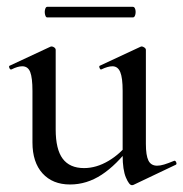

<svg xmlns="http://www.w3.org/2000/svg" viewBox="-20 -531 537 562"><path d="M185 9Q134 9 104.5 -23.5Q75 -56 75 -114V-265Q75 -303 68.5 -320Q62 -337 45 -337Q32 -337 14 -328Q10 -326 7.5 -332Q5 -338 9 -339L127 -394Q129 -395 131 -395Q135 -395 139 -392Q143 -389 143 -385V-152Q143 -94 163.5 -66.5Q184 -39 226 -39Q262 -39 297.5 -60Q333 -81 358 -115L363 -104Q321 -48 277.5 -19.5Q234 9 185 9ZM407 -385V-110Q407 -76 414.5 -61Q422 -46 440 -46Q449 -46 460.5 -49.5Q472 -53 489 -60Q493 -62 495.5 -56.5Q498 -51 495 -49L371 10Q369 11 366 11Q358 11 348.5 -11.5Q339 -34 339 -76V-265Q339 -303 332 -320Q325 -337 309 -337Q296 -337 277 -328Q274 -326 271.5 -332Q269 -338 273 -339L391 -394Q393 -395 395 -395Q398 -395 402.5 -392Q407 -389 407 -385ZM118 -480Q114 -480 112 -488Q110 -496 112 -503.5Q114 -511 118 -511H369Q374 -511 376 -503.5Q378 -496 376 -488Q374 -480 369 -480Z"/></svg>

Font: Cormorant Medium
Style: Regular
Weight: 500
Designer: Christian Thalmann (Catharsis Fonts)
Foundry: Catharsis Fonts
Version: Version 4.000